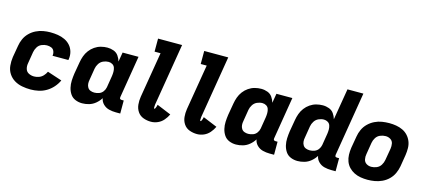

<svg xmlns="http://www.w3.org/2000/svg" viewBox="-57 -1231 3858 1736"><g transform="rotate(15 1872.0 -363.5)"><path d="M260 8Q296 8 333.5 0Q371 -8 405 -28Q439 -48 465.5 -78Q492 -108 508 -143L371 -188Q361 -166 344 -148Q327 -130 304.5 -122Q282 -114 260 -114Q233 -114 210 -125.5Q187 -137 179.5 -162Q172 -187 177 -214L195 -324Q199 -348 213 -371.5Q227 -395 252 -405.5Q277 -416 301 -416Q323 -416 342 -408.5Q361 -401 369 -381.5Q377 -362 374 -341L373 -338H522Q523 -342 523 -345Q529 -381 520 -414.5Q511 -448 489 -473Q467 -498 436.5 -512.5Q406 -527 371.5 -532.5Q337 -538 301 -538Q268 -538 234 -532Q200 -526 167.5 -510Q135 -494 109 -468Q83 -442 68.5 -409.5Q54 -377 49 -344L30 -234Q24 -193 28 -152.5Q32 -112 53 -79.5Q74 -47 107 -27Q140 -7 179.5 0.5Q219 8 260 8Z M742 8Q774 8 806.5 -1.5Q839 -11 866 -33.5Q893 -56 911 -85Q916 -54 939 -31Q962 -8 993.5 0Q1025 8 1059 8H1100V-114H1079Q1074 -114 1069 -116.5Q1064 -119 1062.5 -124Q1061 -129 1062 -135L1127 -530H978L963 -442Q955 -470 938.5 -493.5Q922 -517 894 -527.5Q866 -538 835 -538Q805 -538 774.5 -530Q744 -522 717 -503.5Q690 -485 670.5 -459Q651 -433 640.5 -403.5Q630 -374 625 -344L606 -234Q601 -200 599.5 -166.5Q598 -133 605.5 -101Q613 -69 630.5 -43Q648 -17 678 -4.5Q708 8 742 8ZM824 -114Q805 -114 788 -120.5Q771 -127 761.5 -142.5Q752 -158 750.5 -176.5Q749 -195 753 -214L771 -324Q775 -348 789.5 -371Q804 -394 828.5 -405Q853 -416 878 -416Q898 -416 914.5 -406Q931 -396 937 -378Q943 -360 943 -340Q943 -320 940 -300L922 -190Q918 -168 904 -149Q890 -130 868 -122Q846 -114 824 -114Z M1386 8Q1418 8 1449 -5.5Q1480 -19 1502.5 -45Q1525 -71 1539 -101L1406 -156Q1405 -151 1404 -146.5Q1403 -142 1401.5 -137.5Q1400 -133 1398 -128.5Q1396 -124 1393.5 -119Q1391 -114 1387 -114Q1383 -114 1382.5 -119Q1382 -124 1382 -127.5Q1382 -131 1382.5 -135Q1383 -139 1383 -143Q1383 -147 1383.5 -151Q1384 -155 1384.5 -159Q1385 -163 1386 -167L1480 -735H1255V-613H1311L1240 -187Q1234 -149 1237.5 -112.5Q1241 -76 1261 -46.5Q1281 -17 1315 -4.5Q1349 8 1386 8Z M1818 8Q1850 8 1881 -5.5Q1912 -19 1934.5 -45Q1957 -71 1971 -101L1838 -156Q1837 -151 1836 -146.5Q1835 -142 1833.5 -137.5Q1832 -133 1830 -128.5Q1828 -124 1825.5 -119Q1823 -114 1819 -114Q1815 -114 1814.5 -119Q1814 -124 1814 -127.5Q1814 -131 1814.5 -135Q1815 -139 1815 -143Q1815 -147 1815.5 -151Q1816 -155 1816.5 -159Q1817 -163 1818 -167L1912 -735H1687V-613H1743L1672 -187Q1666 -149 1669.5 -112.5Q1673 -76 1693 -46.5Q1713 -17 1747 -4.5Q1781 8 1818 8Z M2182 8Q2214 8 2246.5 -1.5Q2279 -11 2306 -33.5Q2333 -56 2351 -85Q2356 -54 2379 -31Q2402 -8 2433.5 0Q2465 8 2499 8H2540V-114H2519Q2514 -114 2509 -116.5Q2504 -119 2502.5 -124Q2501 -129 2502 -135L2567 -530H2418L2403 -442Q2395 -470 2378.5 -493.5Q2362 -517 2334 -527.5Q2306 -538 2275 -538Q2245 -538 2214.5 -530Q2184 -522 2157 -503.5Q2130 -485 2110.5 -459Q2091 -433 2080.5 -403.5Q2070 -374 2065 -344L2046 -234Q2041 -200 2039.5 -166.5Q2038 -133 2045.5 -101Q2053 -69 2070.5 -43Q2088 -17 2118 -4.5Q2148 8 2182 8ZM2264 -114Q2245 -114 2228 -120.5Q2211 -127 2201.5 -142.5Q2192 -158 2190.5 -176.5Q2189 -195 2193 -214L2211 -324Q2215 -348 2229.5 -371Q2244 -394 2268.5 -405Q2293 -416 2318 -416Q2338 -416 2354.5 -406Q2371 -396 2377 -378Q2383 -360 2383 -340Q2383 -320 2380 -300L2362 -190Q2358 -168 2344 -149Q2330 -130 2308 -122Q2286 -114 2264 -114Z M2758 8Q2790 8 2822.5 -1.5Q2855 -11 2882 -33.5Q2909 -56 2927 -85Q2932 -54 2955 -31Q2978 -8 3009.5 0Q3041 8 3075 8H3116V-114H3095Q3090 -114 3085 -116.5Q3080 -119 3078.5 -124Q3077 -129 3078 -135L3177 -735H3028L2979 -442Q2971 -470 2954.5 -493.5Q2938 -517 2910 -527.5Q2882 -538 2851 -538Q2821 -538 2790.5 -530Q2760 -522 2733 -503.5Q2706 -485 2686.5 -459Q2667 -433 2656.5 -403.5Q2646 -374 2641 -344L2622 -234Q2617 -200 2615.5 -166.5Q2614 -133 2621.5 -101Q2629 -69 2646.5 -43Q2664 -17 2694 -4.5Q2724 8 2758 8ZM2840 -114Q2821 -114 2804 -120.5Q2787 -127 2777.5 -142.5Q2768 -158 2766.5 -176.5Q2765 -195 2769 -214L2787 -324Q2791 -348 2805.5 -371Q2820 -394 2844.5 -405Q2869 -416 2894 -416Q2914 -416 2930.5 -406Q2947 -396 2953 -378Q2959 -360 2959 -340Q2959 -320 2956 -300L2938 -190Q2934 -168 2920 -149Q2906 -130 2884 -122Q2862 -114 2840 -114Z M3413 8Q3447 8 3481.5 2Q3516 -4 3549 -19.5Q3582 -35 3608.5 -61Q3635 -87 3650 -120Q3665 -153 3671 -187L3689 -297Q3694 -330 3693.5 -363Q3693 -396 3681.5 -425Q3670 -454 3649 -477Q3628 -500 3599.5 -513.5Q3571 -527 3539 -532.5Q3507 -538 3474 -538Q3440 -538 3405.5 -532.5Q3371 -527 3338 -511Q3305 -495 3278.5 -469Q3252 -443 3237 -410Q3222 -377 3217 -344L3198 -234Q3193 -200 3194 -167.5Q3195 -135 3206 -105.5Q3217 -76 3238.5 -53.5Q3260 -31 3288 -17Q3316 -3 3348 2.5Q3380 8 3413 8ZM3416 -114Q3390 -114 3370 -127Q3350 -140 3345 -164.5Q3340 -189 3345 -214L3363 -324Q3367 -349 3381.5 -372Q3396 -395 3421 -405.5Q3446 -416 3472 -416Q3497 -416 3517.5 -403Q3538 -390 3542.5 -366Q3547 -342 3543 -317L3524 -207Q3520 -182 3505.5 -158.5Q3491 -135 3466 -124.5Q3441 -114 3416 -114Z"/></g></svg>

Font: Iosevka Sparkle Heavy
Style: Italic
Weight: 900
Italic angle: -9°
Designer: Belleve Invis
Foundry: Belleve Invis
Version: Version 4.5.0; ttfautohint (v1.8.3)